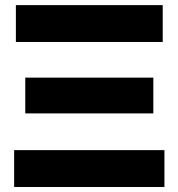

<svg xmlns="http://www.w3.org/2000/svg" viewBox="-20 -748 714 768"><path d="M36.6 0V-147.5H637.7V0ZM81.1 -294.4V-437.5H593.3V-294.4ZM43.5 -580.1V-727.5H630.9V-580.1Z"/></svg>

Font: Inter 28pt ExtraBold
Style: Regular
Weight: 800
Designer: Rasmus Andersson
Foundry: rsms
Version: Version 4.001;git-66647c0bb